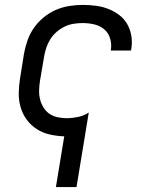

<svg xmlns="http://www.w3.org/2000/svg" viewBox="-20 -548 640 783"><path d="M208 215 242 8Q212 7 183 0.5Q154 -6 130 -21.5Q106 -37 89 -60Q72 -83 64 -111Q56 -139 56.5 -169Q57 -199 62 -230L78 -330Q83 -357 92.5 -384Q102 -411 118.5 -434.5Q135 -458 158 -477Q181 -496 207.5 -507.5Q234 -519 262 -523.5Q290 -528 317 -528Q344 -528 371 -524.5Q398 -521 422 -511.5Q446 -502 466.5 -486.5Q487 -471 499.5 -448.5Q512 -426 516 -399.5Q520 -373 515 -346Q515 -345 515 -344Q515 -343 514 -342H432Q432 -343 432 -343.5Q432 -344 432 -344Q436 -369 429 -391.5Q422 -414 405 -428.5Q388 -443 364.5 -448.5Q341 -454 317 -454Q299 -454 280 -451Q261 -448 243.5 -439.5Q226 -431 211 -418Q196 -405 185.5 -388.5Q175 -372 169 -354Q163 -336 160 -318L143 -218Q140 -199 139.5 -179.5Q139 -160 143.5 -142.5Q148 -125 157.5 -109.5Q167 -94 181.5 -84Q196 -74 214.5 -70Q233 -66 252 -66Q275 -66 298.5 -71Q322 -76 342 -89L292 215Z"/></svg>

Font: Iosevka SS04 Extended Oblique
Style: Regular
Weight: 400
Width: 7
Italic angle: -9°
Monospace: yes
Designer: Belleve Invis
Foundry: Belleve Invis
Version: Version 19.0.0; ttfautohint (v1.8.4)